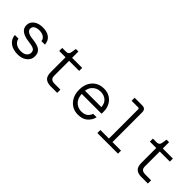

<svg xmlns="http://www.w3.org/2000/svg" viewBox="152 -1702 2695 2695"><g transform="rotate(45 1500.0 -354.0)"><path d="M306 12Q213 12 154 -32Q95 -76 88 -154H161Q167 -110 205.5 -81Q244 -52 308 -52Q370 -52 399 -79.5Q428 -107 428 -140Q428 -186 393.5 -202Q359 -218 288 -226Q207 -235 156 -268.5Q105 -302 105 -369Q105 -428 155.5 -468Q206 -508 292 -508Q378 -508 427.5 -469.5Q477 -431 483 -357H412Q410 -396 375.5 -420Q341 -444 290 -444Q236 -444 206.5 -424.5Q177 -405 177 -370Q177 -339 209 -317.5Q241 -296 311 -289Q363 -284 405.5 -270.5Q448 -257 474 -227Q500 -197 500 -143Q501 -99 476 -63.5Q451 -28 407.5 -8Q364 12 306 12Z M951 0Q886 0 849.5 -31.5Q813 -63 813 -145V-436H687V-496H762Q814 -496 821 -546L833 -621H883V-496H1083V-436H883V-145Q883 -100 903.5 -82Q924 -64 975 -64H1083V0Z M1505 12Q1436 12 1383 -20.5Q1330 -53 1299.5 -111.5Q1269 -170 1269 -249Q1269 -328 1299 -386Q1329 -444 1382.5 -476Q1436 -508 1507 -508Q1579 -508 1629 -475.5Q1679 -443 1705 -391Q1731 -339 1731 -279Q1731 -269 1731 -258Q1731 -247 1730 -233H1337Q1340 -172 1364.5 -132.5Q1389 -93 1426.5 -73.5Q1464 -54 1505 -54Q1566 -54 1599.5 -79.5Q1633 -105 1649 -149H1717Q1701 -82 1648.5 -35Q1596 12 1505 12ZM1504 -444Q1441 -444 1393.5 -405Q1346 -366 1338 -297H1663Q1659 -367 1615.5 -405.5Q1572 -444 1504 -444Z M1880 0V-60H2050V-640Q2050 -660 2030 -660H1900V-720H2050Q2120 -720 2120 -650V-60H2290V0Z M2751 0Q2686 0 2649.5 -31.5Q2613 -63 2613 -145V-436H2487V-496H2562Q2614 -496 2621 -546L2633 -621H2683V-496H2883V-436H2683V-145Q2683 -100 2703.5 -82Q2724 -64 2775 -64H2883V0Z"/></g></svg>

Font: DM Mono Light
Style: Regular
Weight: 300
Designer: Colophon Foundry
Foundry: Colophon Foundry
Version: Version 1.000; ttfautohint (v1.8.2.53-6de2)